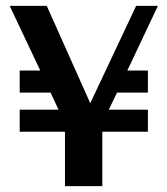

<svg xmlns="http://www.w3.org/2000/svg" viewBox="-20 -633 569 653"><path d="M413 -393H483V-318H378L350 -260H483V-185H328V0H201V-185H47V-260H179L152 -318H47V-393H117L13 -613H139L287 -282L443 -613H517Z"/></svg>

Font: Arya
Style: Bold
Weight: 700
Designer: Eduardo Rodriguez Tunni, Modular Infotech
Foundry: Eduardo Rodriguez Tunni, Modular Infotech
Version: Version 1.002